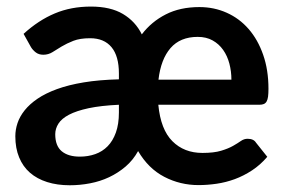

<svg xmlns="http://www.w3.org/2000/svg" viewBox="-20 -542 850 570"><path d="M450 -231Q457 -157.5 491.8 -122.8Q526.5 -88 581 -88Q615 -88 636.5 -94.5Q658 -101 672 -109Q686 -117 695.2 -123.5Q704.5 -130 715 -130Q733 -130 740 -118.5L773.5 -76.5Q753 -52.5 728.2 -36.2Q703.5 -20 677 -10.2Q650.5 -0.5 623 3.5Q595.5 7.5 569.5 7.5Q515 7.5 467.8 -17Q420.5 -41.5 390 -93.5Q375 -66.5 352.8 -47.5Q330.5 -28.5 304 -16Q277.5 -3.5 247.5 2.2Q217.5 8 187 8Q150 8 120 -1.5Q90 -11 69 -29.2Q48 -47.5 36.8 -74.8Q25.5 -102 25.5 -137.5Q25.5 -157 32 -176.5Q38.5 -196 53.2 -214.5Q68 -233 91.5 -249Q115 -265 149.2 -277.5Q183.5 -290 229 -297.5Q274.5 -305 333 -306.5V-324Q333 -375.5 311 -402Q289 -428.5 247.5 -428.5Q217.5 -428.5 197.8 -420.8Q178 -413 163 -404Q148 -395 135.8 -387.2Q123.5 -379.5 108.5 -379.5Q95.5 -379.5 86.5 -386.2Q77.5 -393 72 -402L50 -441.5Q94.5 -482 142.8 -502.2Q191 -522.5 250 -522.5Q308 -522.5 345 -500.5Q382 -478.5 401 -440Q429.5 -477.5 472 -499.2Q514.5 -521 572 -521Q615.5 -521 653 -504.2Q690.5 -487.5 718 -456Q745.5 -424.5 761.2 -379.5Q777 -334.5 777 -278.5Q777 -264.5 775.8 -255.2Q774.5 -246 771.5 -240.8Q768.5 -235.5 763.2 -233.2Q758 -231 749.5 -231ZM667 -305.5Q667 -330 661 -353Q655 -376 642.5 -393.8Q630 -411.5 611.2 -422Q592.5 -432.5 567 -432.5Q515 -432.5 486.2 -399.2Q457.5 -366 450.5 -305.5ZM333 -231Q279.5 -228.5 243.2 -220.8Q207 -213 185 -201.5Q163 -190 153.5 -175Q144 -160 144 -143.5Q144 -109 163.2 -93Q182.5 -77 217 -77Q241.5 -77 262.8 -84.5Q284 -92 299.5 -107.8Q315 -123.5 324 -148.5Q333 -173.5 333 -208Z"/></svg>

Font: Lato
Style: Bold
Weight: 700
Designer: Lukasz Dziedzic with Adam Twardoch and Botio Nikoltchev
Foundry: tyPoland Lukasz Dziedzic
Version: Version 2.010; 2014-09-01; http://www.latofonts.com/; ttfaut